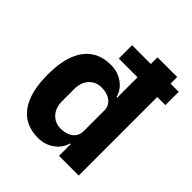

<svg xmlns="http://www.w3.org/2000/svg" viewBox="-205 -874 1020 1020"><g transform="rotate(45 305.5 -364.0)"><path d="M391 0V-88H386Q375 -45 335.5 -16.5Q296 12 245 12Q179 12 134 -19.5Q89 -51 66 -112.5Q43 -174 43 -263Q43 -352 66 -413Q89 -474 134 -505.5Q179 -537 245 -537Q296 -537 335.5 -509Q375 -481 386 -437H391V-590H250V-690H391V-740H539V-690H600V-590H539V0ZM294 -108Q322 -108 344 -117Q366 -126 378.5 -143.5Q391 -161 391 -185V-340Q391 -364 378.5 -381.5Q366 -399 344 -408Q322 -417 294 -417Q252 -417 224.5 -387.5Q197 -358 197 -308V-217Q197 -168 224.5 -138Q252 -108 294 -108Z"/></g></svg>

Font: IBM Plex Sans Var
Style: Regular
Weight: 400
Designer: Mike Abbink, Paul van der Laan, Pieter van Rosmalen
Foundry: Bold Monday
Version: Version 3.000